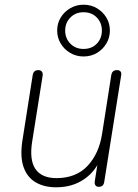

<svg xmlns="http://www.w3.org/2000/svg" viewBox="-20 -788 585 816"><path d="M219 8Q167 8 131 -13.5Q95 -35 80 -78.5Q65 -122 75 -189L119 -469Q121 -480 127 -485Q133 -490 143 -490Q153 -490 158 -483.5Q163 -477 161 -465L117 -188Q104 -109 130.5 -70Q157 -31 220 -31Q303 -31 352 -83Q401 -135 414 -220L453 -469Q455 -480 461 -485Q467 -490 477 -490Q487 -490 492 -484.5Q497 -479 495 -468L423 -15Q420 6 400 6Q390 6 385.5 -0.5Q381 -7 383 -19L399 -120H410Q387 -60 337 -26Q287 8 219 8ZM335 -548Q304 -548 278.5 -563Q253 -578 238 -603Q223 -628 223 -658Q223 -689 238 -713.5Q253 -738 278.5 -753Q304 -768 335 -768Q367 -768 392 -753Q417 -738 432 -713.5Q447 -689 447 -658Q447 -628 432 -603Q417 -578 392 -563Q367 -548 335 -548ZM335 -580Q370 -580 391.5 -602.5Q413 -625 413 -658Q413 -691 391.5 -713.5Q370 -736 335 -736Q301 -736 279 -713.5Q257 -691 257 -658Q257 -625 279 -602.5Q301 -580 335 -580Z"/></svg>

Font: Nunito ExtraLight ExtraLight
Style: Italic
Weight: 250
Italic angle: -9°
Version: Version 3.602